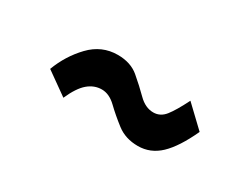

<svg xmlns="http://www.w3.org/2000/svg" viewBox="-34 -488 418 334"><g transform="rotate(30 175.0 -321.0)"><path d="M245 -261Q220 -261 202.5 -274.5Q185 -288 171 -301.5Q157 -315 142 -315Q127 -315 114.5 -304.5Q102 -294 91 -269L46 -301Q58 -333 81 -357Q104 -381 136 -381Q162 -381 178.5 -367Q195 -353 209 -339Q223 -325 239 -325Q253 -325 262.5 -337Q272 -349 285 -375L326 -336Q308 -297 289 -279Q270 -261 245 -261Z"/></g></svg>

Font: Inconsolata ExtraCondensed Medium
Style: Regular
Weight: 500
Width: 2
Monospace: yes
Designer: Raph Levien, Cyreal, Brenton Simpson
Foundry: Raph Levien, Cyreal, Google
Version: Version 3.001; ttfautohint (v1.8.2.53-6de2)